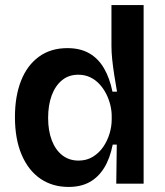

<svg xmlns="http://www.w3.org/2000/svg" viewBox="-20 -725 650 758"><path d="M251 13Q187 13 139.5 -19.5Q92 -52 65.5 -114Q39 -176 39 -263Q39 -345 63 -406Q87 -467 133.5 -501Q180 -535 246 -535Q297 -535 332.5 -514.5Q368 -494 390.5 -455.5Q413 -417 424 -363H442Q436 -397 431 -429Q426 -461 423 -490Q420 -519 420 -543V-705H547V-243V0H439L441 -154H425Q414 -99 391 -62Q368 -25 333.5 -6Q299 13 251 13ZM290 -91Q322 -91 346.5 -106Q371 -121 387.5 -145Q404 -169 412.5 -197.5Q421 -226 421 -253V-267Q421 -288 415.5 -310.5Q410 -333 399.5 -354Q389 -375 373 -392.5Q357 -410 336 -420Q315 -430 289 -430Q251 -430 224.5 -408Q198 -386 184 -348Q170 -310 170 -259Q170 -209 184.5 -171Q199 -133 226 -112Q253 -91 290 -91Z"/></svg>

Font: Bricolage Grotesque 36pt SemiBold
Style: Regular
Weight: 600
Designer: Mathieu Triay
Foundry: Atelier Triay
Version: Version 1.001;gftools[0.9.33.dev8+g029e19f]